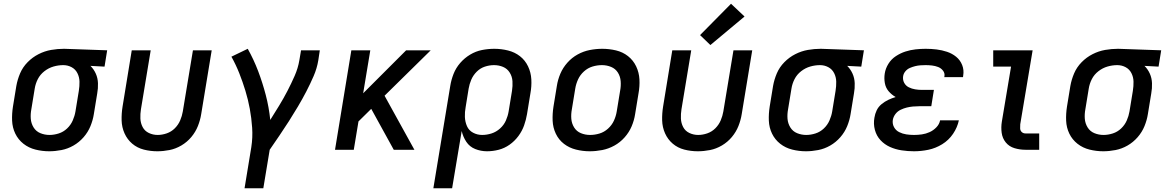

<svg xmlns="http://www.w3.org/2000/svg" viewBox="-20 -798 6232 1023"><path d="M242 8Q274 8 307.5 1.5Q341 -5 371.5 -22.5Q402 -40 425.5 -67Q449 -94 462 -126Q475 -158 480 -190L498 -300Q503 -327 502 -354.5Q501 -382 490.5 -405.5Q480 -429 462 -447L537 -443L551 -530L322 -538H321Q287 -538 252.5 -532Q218 -526 185.5 -509.5Q153 -493 127 -466.5Q101 -440 87 -407Q73 -374 67 -340L49 -230Q43 -192 44.5 -155Q46 -118 61.5 -86Q77 -54 105 -32Q133 -10 169 -1Q205 8 242 8ZM244 -79Q218 -79 195 -88.5Q172 -98 159 -119Q146 -140 144 -165Q142 -190 147 -216L165 -326Q169 -352 181.5 -376.5Q194 -401 216.5 -418.5Q239 -436 265 -443.5Q291 -451 317 -451Q341 -451 361.5 -440Q382 -429 392.5 -408Q403 -387 403.5 -363Q404 -339 400 -314L382 -204Q378 -180 367.5 -156Q357 -132 337.5 -113.5Q318 -95 293 -87Q268 -79 244 -79Z M818 8Q850 8 883 1.5Q916 -5 946.5 -23Q977 -41 999.5 -68Q1022 -95 1034.5 -126.5Q1047 -158 1052 -190L1108 -530H1008L954 -204Q950 -180 940 -156.5Q930 -133 911.5 -114.5Q893 -96 868.5 -87.5Q844 -79 820 -79Q795 -79 773 -89.5Q751 -100 740 -121Q729 -142 728 -166.5Q727 -191 731 -216L783 -530H682L633 -230Q627 -193 628 -156.5Q629 -120 643.5 -87.5Q658 -55 684.5 -32.5Q711 -10 746 -1Q781 8 818 8Z M1283 205H1383L1417 0Q1443 -38 1469 -76Q1495 -114 1519.5 -152.5Q1544 -191 1567.5 -230.5Q1591 -270 1612 -310.5Q1633 -351 1651 -392.5Q1669 -434 1676 -477L1684 -530H1584L1575 -477Q1568 -435 1550 -394Q1532 -353 1511.5 -313.5Q1491 -274 1467.5 -235.5Q1444 -197 1420 -159Q1413 -227 1396 -292Q1379 -357 1355.5 -419Q1332 -481 1300 -538L1213 -496Q1237 -453 1255 -407.5Q1273 -362 1287.5 -314.5Q1302 -267 1311 -218Q1320 -169 1323.5 -117.5Q1327 -66 1319 -14Z M1765 0H1865L1890 -151L1958 -218L2078 0H2188L2029 -288L2275 -530H2144L1915 -301L1953 -530H1852Z M2289 205H2389L2440 -100Q2447 -69 2464.5 -42.5Q2482 -16 2512 -4Q2542 8 2575 8Q2606 8 2637 0Q2668 -8 2695 -27Q2722 -46 2742 -73Q2762 -100 2772.5 -130Q2783 -160 2788 -190L2806 -300Q2813 -338 2811 -375Q2809 -412 2793.5 -444.5Q2778 -477 2750.5 -498.5Q2723 -520 2687 -529Q2651 -538 2614 -538Q2581 -538 2548 -531.5Q2515 -525 2485 -507Q2455 -489 2432 -462.5Q2409 -436 2396.5 -404Q2384 -372 2379 -340ZM2549 -79Q2523 -79 2500.5 -91Q2478 -103 2468 -126Q2458 -149 2457 -175Q2456 -201 2461 -227L2477 -326Q2481 -350 2491 -373.5Q2501 -397 2520 -416Q2539 -435 2563.5 -443Q2588 -451 2612 -451Q2638 -451 2660.5 -441.5Q2683 -432 2696 -411Q2709 -390 2710.5 -365Q2712 -340 2708 -314L2690 -204Q2686 -180 2675.5 -156Q2665 -132 2644.5 -113.5Q2624 -95 2599 -87Q2574 -79 2549 -79Z M3122 8Q3155 8 3188.5 1.5Q3222 -5 3253 -22Q3284 -39 3308 -66Q3332 -93 3345.5 -125Q3359 -157 3364 -190L3382 -300Q3389 -338 3387 -375Q3385 -412 3369.5 -444.5Q3354 -477 3326 -499Q3298 -521 3262 -529.5Q3226 -538 3189 -538Q3156 -538 3122.5 -531.5Q3089 -525 3058 -508Q3027 -491 3003 -464Q2979 -437 2965.5 -405Q2952 -373 2947 -340L2929 -230Q2923 -192 2924.5 -155Q2926 -118 2941.5 -85.5Q2957 -53 2985 -31.5Q3013 -10 3049 -1Q3085 8 3122 8ZM3124 -79Q3098 -79 3075 -88.5Q3052 -98 3039 -119Q3026 -140 3024 -165Q3022 -190 3027 -216L3045 -326Q3049 -351 3060 -375Q3071 -399 3091.5 -417.5Q3112 -436 3137 -443.5Q3162 -451 3187 -451Q3213 -451 3236 -441.5Q3259 -432 3272 -411.5Q3285 -391 3287 -365.5Q3289 -340 3284 -314L3266 -204Q3262 -179 3251 -155Q3240 -131 3219.5 -112.5Q3199 -94 3174 -86.5Q3149 -79 3124 -79Z M3698 8Q3730 8 3763 1.5Q3796 -5 3826.5 -23Q3857 -41 3879.5 -68Q3902 -95 3914.5 -126.5Q3927 -158 3932 -190L3988 -530H3888L3834 -204Q3830 -180 3820 -156.5Q3810 -133 3791.5 -114.5Q3773 -96 3748.5 -87.5Q3724 -79 3700 -79Q3675 -79 3653 -89.5Q3631 -100 3620 -121Q3609 -142 3608 -166.5Q3607 -191 3611 -216L3663 -530H3562L3513 -230Q3507 -193 3508 -156.5Q3509 -120 3523.5 -87.5Q3538 -55 3564.5 -32.5Q3591 -10 3626 -1Q3661 8 3698 8ZM3765 -558 3947 -710 3875 -778 3710 -611Z M4274 8Q4306 8 4339.5 1.5Q4373 -5 4403.5 -22.5Q4434 -40 4457.5 -67Q4481 -94 4494 -126Q4507 -158 4512 -190L4530 -300Q4535 -327 4534 -354.5Q4533 -382 4522.5 -405.5Q4512 -429 4494 -447L4569 -443L4583 -530L4354 -538H4353Q4319 -538 4284.5 -532Q4250 -526 4217.5 -509.5Q4185 -493 4159 -466.5Q4133 -440 4119 -407Q4105 -374 4099 -340L4081 -230Q4075 -192 4076.5 -155Q4078 -118 4093.5 -86Q4109 -54 4137 -32Q4165 -10 4201 -1Q4237 8 4274 8ZM4276 -79Q4250 -79 4227 -88.5Q4204 -98 4191 -119Q4178 -140 4176 -165Q4174 -190 4179 -216L4197 -326Q4201 -352 4213.5 -376.5Q4226 -401 4248.5 -418.5Q4271 -436 4297 -443.5Q4323 -451 4349 -451Q4373 -451 4393.5 -440Q4414 -429 4424.5 -408Q4435 -387 4435.5 -363Q4436 -339 4432 -314L4414 -204Q4410 -180 4399.5 -156Q4389 -132 4369.5 -113.5Q4350 -95 4325 -87Q4300 -79 4276 -79Z M4850 8Q4888 8 4926.5 0Q4965 -8 5000 -29.5Q5035 -51 5058 -85Q5081 -119 5089 -157H4989Q4985 -136 4969 -119.5Q4953 -103 4933 -94Q4913 -85 4892 -82Q4871 -79 4850 -79Q4829 -79 4809 -82Q4789 -85 4771 -94Q4753 -103 4743.5 -120.5Q4734 -138 4737 -159Q4740 -176 4751 -190.5Q4762 -205 4778.5 -213Q4795 -221 4811.5 -225Q4828 -229 4844.5 -230.5Q4861 -232 4878 -232H4942L4956 -319H4893Q4874 -319 4856 -322Q4838 -325 4822 -333Q4806 -341 4797.5 -357Q4789 -373 4792 -392Q4794 -406 4804 -418Q4814 -430 4828 -436Q4842 -442 4856 -445.5Q4870 -449 4884 -450Q4898 -451 4912 -451Q4929 -451 4946 -449Q4963 -447 4978.5 -441Q4994 -435 5004.5 -421.5Q5015 -408 5012 -391Q5012 -389 5011 -387H5111Q5112 -391 5112 -395Q5117 -425 5106.5 -451.5Q5096 -478 5074.5 -495.5Q5053 -513 5026 -522Q4999 -531 4970.5 -534.5Q4942 -538 4912 -538Q4886 -538 4858.5 -535Q4831 -532 4804.5 -523.5Q4778 -515 4753.5 -499Q4729 -483 4713.5 -458Q4698 -433 4694 -406Q4690 -381 4694.5 -355.5Q4699 -330 4715 -311.5Q4731 -293 4752 -281Q4732 -275 4713 -266Q4694 -257 4677 -243Q4660 -229 4651 -210Q4642 -191 4639 -171Q4633 -138 4641.5 -106Q4650 -74 4671.5 -51Q4693 -28 4722 -15Q4751 -2 4784 3Q4817 8 4850 8Z M5444 0H5517V-87H5444Q5432 -87 5424 -94.5Q5416 -102 5415.5 -113.5Q5415 -125 5416 -136L5482 -530H5272V-443H5367L5318 -150Q5313 -120 5317 -90.5Q5321 -61 5339 -39Q5357 -17 5385.5 -8.5Q5414 0 5444 0Z M5858 8Q5890 8 5923.5 1.5Q5957 -5 5987.5 -22.5Q6018 -40 6041.5 -67Q6065 -94 6078 -126Q6091 -158 6096 -190L6114 -300Q6119 -327 6118 -354.5Q6117 -382 6106.5 -405.5Q6096 -429 6078 -447L6153 -443L6167 -530L5938 -538H5937Q5903 -538 5868.5 -532Q5834 -526 5801.5 -509.5Q5769 -493 5743 -466.5Q5717 -440 5703 -407Q5689 -374 5683 -340L5665 -230Q5659 -192 5660.5 -155Q5662 -118 5677.5 -86Q5693 -54 5721 -32Q5749 -10 5785 -1Q5821 8 5858 8ZM5860 -79Q5834 -79 5811 -88.5Q5788 -98 5775 -119Q5762 -140 5760 -165Q5758 -190 5763 -216L5781 -326Q5785 -352 5797.5 -376.5Q5810 -401 5832.5 -418.5Q5855 -436 5881 -443.5Q5907 -451 5933 -451Q5957 -451 5977.5 -440Q5998 -429 6008.5 -408Q6019 -387 6019.5 -363Q6020 -339 6016 -314L5998 -204Q5994 -180 5983.5 -156Q5973 -132 5953.5 -113.5Q5934 -95 5909 -87Q5884 -79 5860 -79Z"/></svg>

Font: Iosevka Sparkle Medium Oblique
Style: Regular
Weight: 500
Italic angle: -9°
Designer: Belleve Invis
Foundry: Belleve Invis
Version: Version 4.5.0; ttfautohint (v1.8.3)